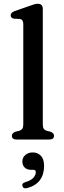

<svg xmlns="http://www.w3.org/2000/svg" viewBox="-20 -758 346 1043"><path d="M212.5 -709.5V-81.5Q212.5 -66 218 -58.2Q223.5 -50.5 234 -47.5L254 -42.5Q273.5 -35.5 273.5 -20.5Q273.5 0 247.5 0H70.5Q44.5 0 44.5 -20.5Q44.5 -35 64 -42.5L85 -47.5Q95.5 -51 101 -58.5Q106.5 -66 106.5 -81.5V-627.5Q106.5 -651.5 88 -655L55.5 -656.5Q38 -660 38 -675Q38 -690 60.5 -698L139.5 -725.5Q155 -731.5 165.8 -734.5Q176.5 -737.5 185 -737.5Q212.5 -737.5 212.5 -709.5ZM149.5 164.5Q126 164.5 113.8 151.8Q101.5 139 101.5 119.5Q101.5 97.5 117.8 83.8Q134 70 157.5 70Q184.5 70 202 88Q219.5 106 219.5 144Q219.5 189.5 197 220.2Q174.5 251 128 263.5Q107 269.5 102 253Q97.5 237 117.5 231.5Q148 222.5 161.2 207.8Q174.5 193 174.5 177Q174.5 164.5 161 164.5Z"/></svg>

Font: Fraunces 9pt Soft
Style: Regular
Weight: 400
Version: Version 1.000;[0bf87f6ff]